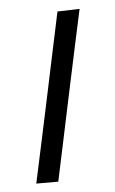

<svg xmlns="http://www.w3.org/2000/svg" viewBox="-43 -530 337 561"><g transform="rotate(-5 125.5 -249.0)"><path d="M41 0Q53 -55 64 -107Q74.5 -158 88 -219.5L98.5 -269Q112.5 -334.5 123.5 -387.5Q134.5 -440 146.5 -495.5L211.5 -497.5Q199 -441 188 -388.5Q177 -336 162.5 -269L152 -219.5Q139 -158 128.2 -106.8Q117.5 -55.5 105.5 0Z"/></g></svg>

Font: Heraclito Light
Style: Italic
Weight: 300
Italic angle: -12°
Designer: Kostas Bartsokas (font) & Cristiano Sobral (main changes)
Foundry: Kostas Bartsokas (font) & Cristiano Sobral (main changes)
Version: Version 1.00;July 8, 2020;FontCreator 13.0.0.2655 64-bit